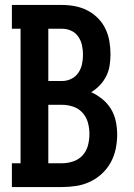

<svg xmlns="http://www.w3.org/2000/svg" viewBox="-20 -755 540 775"><path d="M28 0V-96H63V-639H28V-735H230Q257 -735 283 -730Q309 -725 332.5 -713Q356 -701 375 -682Q394 -663 405.5 -639Q417 -615 421.5 -588.5Q426 -562 426 -536Q426 -513 422.5 -490.5Q419 -468 409 -448Q399 -428 383 -411Q367 -394 348 -383Q372 -372 393 -355Q414 -338 428 -315Q442 -292 447.5 -265Q453 -238 453 -212Q453 -183 447 -154Q441 -125 427 -99.5Q413 -74 391.5 -54Q370 -34 343.5 -21.5Q317 -9 288 -4.5Q259 0 230 0ZM175 -428H230Q250 -428 267.5 -436.5Q285 -445 296 -461Q307 -477 311 -496Q315 -515 315 -534Q315 -553 311 -572Q307 -591 296 -607Q285 -623 267.5 -631Q250 -639 230 -639H175ZM175 -96H230Q253 -96 275.5 -103.5Q298 -111 313.5 -128Q329 -145 335 -168Q341 -191 341 -214Q341 -237 335 -259.5Q329 -282 313.5 -299.5Q298 -317 275.5 -324.5Q253 -332 230 -332H175Z"/></svg>

Font: Iosevka Curly Slab
Style: Bold
Weight: 700
Monospace: yes
Designer: Belleve Invis
Foundry: Belleve Invis
Version: Version 22.1.2; ttfautohint (v1.8.4)